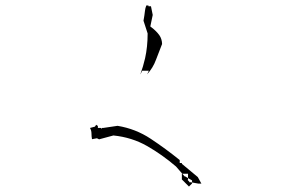

<svg xmlns="http://www.w3.org/2000/svg" viewBox="-20 -706 1040 701"><path d="M644 -110.8H636.2V-121.6Q585 -163.1 530 -199.5Q475.1 -235.8 409.2 -246.6L356.4 -238.8H352.1V-235.8L348.1 -238.8H337.4V-246.1L331.1 -250.5L326.7 -243.7L308.6 -238.8Q314 -229.5 314 -218.3Q314 -208 315.9 -197.8L334 -201.2L341.8 -197.3L394 -211.4Q461.4 -204.6 516.6 -173.1Q571.8 -141.6 622.6 -98.1L674.3 -38.6V-41L704.6 -35.6H715.3L702.1 -59.6L644 -107.9ZM654.8 -40V-62.5L681.2 -47.4V-36.1L669.9 -24.9ZM644 -50.8V-71.8H666.5V-50.8L655.3 -39.6ZM519 -583Q519 -535.2 509.8 -493.7Q502.9 -463.4 492.2 -434.1L499.5 -447.8H523.4L517.1 -434.6Q538.6 -458 549.3 -487.3Q560.1 -516.6 571.8 -545.4Q571.3 -563.5 562 -577.1Q551.3 -592.3 532.7 -606.4L528.8 -609.4L537.6 -651.4L531.2 -683.1H522V-686H514.2Q510.3 -676.3 509.3 -666.5Q507.3 -648.4 503.9 -630.4L519 -584Z"/></svg>

Font: Bakudai
Style: ExtraLight
Weight: 200
Version: Version 1.48